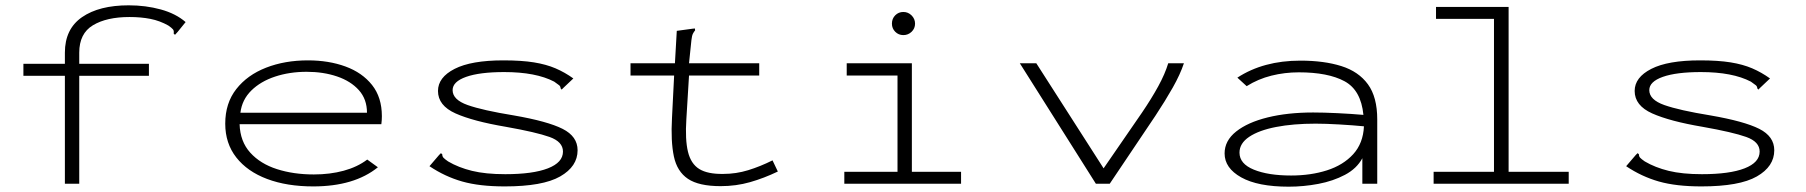

<svg xmlns="http://www.w3.org/2000/svg" viewBox="-20 -691 6790 722"><path d="M224 -406H68V-451H224V-493Q224 -582 288.5 -626.5Q353 -671 464 -671Q528 -671 584.5 -655.5Q641 -640 678 -608L648 -571L638 -560L633 -565Q635 -575 630.5 -580.5Q626 -586 613 -595Q581 -613 545.5 -620Q510 -627 467 -627Q381 -627 329.5 -596Q278 -565 278 -493V-451H540V-406H278V0H224Z M1158 10Q1059 10 984.5 -18Q910 -46 868.5 -99Q827 -152 827 -226Q827 -303 868.5 -356Q910 -409 980.5 -436.5Q1051 -464 1138 -464Q1216 -464 1279 -441Q1342 -418 1379 -371.5Q1416 -325 1416 -254Q1416 -246 1415.5 -239Q1415 -232 1414 -224H881Q883 -159 921 -117Q959 -75 1021.5 -55Q1084 -35 1160 -35Q1221 -35 1272.5 -49Q1324 -63 1361 -91L1401 -62Q1312 10 1158 10ZM884 -267H1360Q1360 -318 1329.5 -352Q1299 -386 1247.5 -403.5Q1196 -421 1133 -421Q1069 -421 1014.5 -403Q960 -385 925 -350.5Q890 -316 884 -267Z M1878 10Q1783 10 1718 -8.5Q1653 -27 1595 -66L1631 -108L1638 -115L1643 -111Q1643 -103 1647.5 -98Q1652 -93 1665 -84Q1704 -61 1755 -48.5Q1806 -36 1880 -36Q1984 -36 2040.5 -58Q2097 -80 2097 -121Q2097 -158 2046.5 -176Q1996 -194 1883 -214Q1759 -235 1693 -264.5Q1627 -294 1627 -349Q1627 -400 1689.5 -432Q1752 -464 1873 -464Q1941 -464 1987.5 -456.5Q2034 -449 2069 -434Q2104 -419 2136 -396L2099 -361L2092 -354L2088 -359Q2088 -366 2082.5 -370.5Q2077 -375 2064 -384Q1995 -420 1876 -420Q1784 -420 1733 -402Q1682 -384 1682 -352Q1682 -316 1738.5 -296Q1795 -276 1912 -257Q2039 -235 2095.5 -206.5Q2152 -178 2152 -126Q2152 -65 2086.5 -27.5Q2021 10 1878 10Z M2690 9Q2608 9 2567 -18.5Q2526 -46 2514 -103Q2502 -160 2507 -248L2515 -407H2351V-453H2518L2525 -575L2584 -583L2593 -584L2594 -577Q2589 -571 2585.5 -564Q2582 -557 2580 -540L2571 -453H2835V-407H2571L2561 -243Q2556 -166 2567 -120.5Q2578 -75 2609.5 -55.5Q2641 -36 2700 -37Q2748 -37 2793.5 -51Q2839 -65 2885 -88L2905 -46Q2853 -21 2800.5 -6Q2748 9 2690 9Z M3155 0V-45H3355V-407H3164V-453H3409V-45H3594V0ZM3377 -559Q3359 -559 3346.5 -571.5Q3334 -584 3334 -602Q3334 -621 3346.5 -633.5Q3359 -646 3377 -646Q3395 -646 3408 -633Q3421 -620 3421 -602Q3421 -584 3408 -571.5Q3395 -559 3377 -559Z M4101 0 3815 -453H3877L4130 -58L4274 -267Q4310 -320 4335.5 -366.5Q4361 -413 4373 -453H4432Q4418 -411 4390 -361.5Q4362 -312 4325 -256L4153 0Z M4826 11Q4710 11 4647.5 -24Q4585 -59 4585 -114Q4585 -162 4628.5 -196.5Q4672 -231 4747 -249.5Q4822 -268 4918 -268Q4957 -268 5009 -265.5Q5061 -263 5107 -259Q5098 -352 5036 -385.5Q4974 -419 4864 -419Q4811 -419 4761 -406.5Q4711 -394 4668 -367L4633 -399Q4731 -463 4870 -463Q4959 -463 5024 -442.5Q5089 -422 5124 -374Q5159 -326 5159 -242V0H5103V-96Q5082 -57 5037.5 -33.5Q4993 -10 4937.5 0.5Q4882 11 4826 11ZM4641 -117Q4641 -75 4695 -53Q4749 -31 4835 -31Q4909 -31 4970 -50.5Q5031 -70 5068.5 -111Q5106 -152 5109 -216Q5068 -220 5016.5 -223Q4965 -226 4927 -226Q4843 -226 4778.5 -213.5Q4714 -201 4677.5 -176.5Q4641 -152 4641 -117Z M5371 0V-45H5598V-620H5380V-665H5653V-45H5879V0Z M6378 10Q6283 10 6218 -8.5Q6153 -27 6095 -66L6131 -108L6138 -115L6143 -111Q6143 -103 6147.5 -98Q6152 -93 6165 -84Q6204 -61 6255 -48.5Q6306 -36 6380 -36Q6484 -36 6540.5 -58Q6597 -80 6597 -121Q6597 -158 6546.5 -176Q6496 -194 6383 -214Q6259 -235 6193 -264.5Q6127 -294 6127 -349Q6127 -400 6189.5 -432Q6252 -464 6373 -464Q6441 -464 6487.5 -456.5Q6534 -449 6569 -434Q6604 -419 6636 -396L6599 -361L6592 -354L6588 -359Q6588 -366 6582.5 -370.5Q6577 -375 6564 -384Q6495 -420 6376 -420Q6284 -420 6233 -402Q6182 -384 6182 -352Q6182 -316 6238.5 -296Q6295 -276 6412 -257Q6539 -235 6595.5 -206.5Q6652 -178 6652 -126Q6652 -65 6586.5 -27.5Q6521 10 6378 10Z"/></svg>

Font: Inconsolata ExtraExpanded Light
Style: Regular
Weight: 300
Width: 8
Monospace: yes
Designer: Raph Levien, Cyreal, Brenton Simpson
Foundry: Raph Levien, Cyreal, Google
Version: Version 3.001; ttfautohint (v1.8.2.53-6de2)